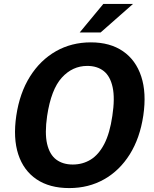

<svg xmlns="http://www.w3.org/2000/svg" viewBox="-20 -949 785 979"><path d="M333 10Q232.8 10 166.6 -34.6Q100.3 -79.2 73.2 -161.8Q46.1 -244.5 63.1 -359.4Q80.4 -475.2 133 -558.9Q185.6 -642.5 265.2 -687.8Q344.9 -733 443.1 -733Q541.2 -733 606.9 -687.9Q672.6 -642.8 700.1 -559.2Q727.7 -475.7 710.7 -360Q693.7 -245.3 641.9 -162.3Q590 -79.3 510.9 -34.7Q431.8 10 333 10ZM351 -110.1Q401.6 -110.1 442.5 -135.2Q483.3 -160.4 511.7 -215Q540 -269.6 552.8 -357.9Q566.6 -448.1 554.3 -504.3Q542.1 -560.6 508.8 -586.8Q475.4 -612.9 425.1 -612.9Q349.5 -612.9 295.1 -553Q240.7 -493.2 220.3 -357.9Q207.5 -269.8 220.2 -215.2Q233 -160.6 266.8 -135.3Q300.5 -110.1 351 -110.1ZM386.4 -783.5 506.9 -929H658.3L493.1 -783.5Z"/></svg>

Font: Public Sans Thin
Style: Italic
Weight: 100
Italic angle: -8°
Designer: The Public Sans project authors (U.S. Web Design System). Libre Franklin designed by Pablo Impallari and Rodrigo Fuenzal
Version: Version 2.000